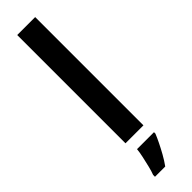

<svg xmlns="http://www.w3.org/2000/svg" viewBox="-333 -746 953 953"><g transform="rotate(-45 143.5 -269.5)"><path d="M207 0H81V-760H207ZM220 71Q212 91 199.5 116.5Q187 142 172 169Q157 196 139 221H67V208Q74 190 80.5 163.5Q87 137 93 109.5Q99 82 101 61H220Z"/></g></svg>

Font: Noto Sans Thai SemiBold
Style: Regular
Weight: 600
Version: Version 2.001